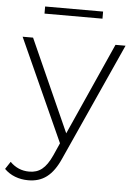

<svg xmlns="http://www.w3.org/2000/svg" viewBox="-86 -728 673 970"><g transform="rotate(5 250.5 -243.0)"><path d="M27 186C48 194 70 198 94 198C166 198 217 163 257 71L525 -522H474L265 -55L56 -522H3L238 -2L210 61C179 129 146 154 95 154C57 154 25 140 -2 113L-27 151C-12 166 6 178 27 186ZM103 -684V-648H397V-684Z"/></g></svg>

Font: Montserrat Light
Style: Regular
Weight: 300
Designer: Julieta Ulanovsky
Foundry: Julieta Ulanovsky
Version: Version 7.200